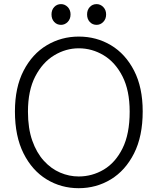

<svg xmlns="http://www.w3.org/2000/svg" viewBox="-20 -924 786 958"><path d="M372.5 15Q285 15 212.8 -29Q140.5 -73 97.5 -158.5Q54.5 -244 54.5 -368Q54.5 -488 97.8 -571.5Q141 -655 213.5 -698.2Q286 -741.5 373 -741.5Q461.5 -741.5 533.8 -698.2Q606 -655 649 -571.5Q692 -488 692 -368Q692 -244 648.8 -158.5Q605.5 -73 533 -29Q460.5 15 372.5 15ZM372.5 -43.5Q440 -43.5 498 -78Q556 -112.5 591.5 -184Q627 -255.5 627 -367Q627 -472.5 591.2 -542.8Q555.5 -613 497.5 -648Q439.5 -683 373 -683Q308.5 -683 250.5 -648Q192.5 -613 156 -542.8Q119.5 -472.5 119.5 -367Q119.5 -283.5 141 -222.5Q162.5 -161.5 198.8 -121.8Q235 -82 280 -62.8Q325 -43.5 372.5 -43.5ZM284.5 -800Q264 -800 250.5 -814.5Q237 -829 237 -852Q237 -874.5 250.5 -889Q264 -903.5 284.5 -903.5Q303.5 -903.5 317.8 -889Q332 -874.5 332 -852Q332 -829 317.8 -814.5Q303.5 -800 284.5 -800ZM462 -800Q441.5 -800 428 -814.5Q414.5 -829 414.5 -852Q414.5 -874.5 428 -889Q441.5 -903.5 462 -903.5Q481 -903.5 495.2 -889Q509.5 -874.5 509.5 -852Q509.5 -829 495.2 -814.5Q481 -800 462 -800Z"/></svg>

Font: Spline Sans Light
Style: Regular
Weight: 300
Designer: Eben Sorkin, Mirko Velimirovic
Foundry: Sorkin Type
Version: Version 1.000; ttfautohint (v1.8.3)